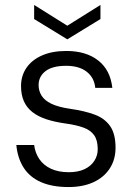

<svg xmlns="http://www.w3.org/2000/svg" viewBox="-20 -744 543 776"><path d="M257 12Q191 12 145.5 -8Q100 -28 75.5 -66.5Q51 -105 46 -158H118Q122 -126 139 -101Q156 -76 186 -62Q216 -48 258 -48Q295 -48 321 -60Q347 -72 361 -93.5Q375 -115 375 -141Q375 -177 360.5 -197.5Q346 -218 317 -228.5Q288 -239 244 -245Q201 -251 167.5 -262Q134 -273 111 -291Q88 -309 76.5 -335Q65 -361 65 -396Q65 -438 87 -470Q109 -502 150 -520Q191 -538 248 -538Q328 -538 377 -499.5Q426 -461 434 -389H365Q361 -430 330.5 -454Q300 -478 247 -478Q192 -478 164 -456.5Q136 -435 136 -400Q136 -377 148 -357.5Q160 -338 188 -324.5Q216 -311 265 -304Q321 -296 362 -281Q403 -266 425 -234.5Q447 -203 447 -147Q447 -99 423.5 -63Q400 -27 357.5 -7.5Q315 12 257 12ZM252 -585 118 -667V-724L252 -640L386 -724V-667Z"/></svg>

Font: DM Sans 9pt Light
Style: Regular
Weight: 300
Version: Version 4.004;gftools[0.9.30]